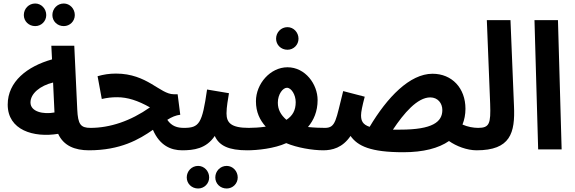

<svg xmlns="http://www.w3.org/2000/svg" viewBox="-20 -853 3284 1096"><path d="M344 -704C379 -704 407 -732 407 -767C407 -803 379 -833 344 -833C307 -833 279 -803 279 -767C279 -732 307 -704 344 -704ZM181 -704C216 -704 244 -732 244 -767C244 -803 216 -833 181 -833C144 -833 116 -803 116 -767C116 -732 144 -704 181 -704ZM488 5C533 5 559 -21 559 -61C559 -95 538 -123 497 -123C440 -123 425 -143 421 -228L404 -592H273L277 -514C135 -474 24 -387 24 -256C24 -110 172 -66 312 -89C343 -21 407 5 488 5ZM154 -268C154 -319 209 -364 283 -382L291 -211C227 -199 154 -215 154 -268Z M487 5C668 5 774 -57 853 -112C892 -21 957 5 1020 5C1066 5 1091 -21 1091 -61C1091 -95 1071 -123 1030 -123C993 -123 960 -132 935 -169C960 -185 984 -195 1009 -198L994 -315H972C893 -315 821 -433 642 -433C604 -433 572 -428 537 -418L561 -288C593 -295 616 -298 649 -298C708 -298 767 -279 836 -240C725 -162 608 -123 496 -123Z M1019 5C1086 5 1157 -4 1206 -77C1231 -21 1286 5 1391 5C1437 5 1462 -21 1462 -61C1462 -95 1442 -123 1401 -123C1299 -123 1273 -152 1273 -206C1273 -243 1282 -289 1287 -321L1162 -342C1134 -147 1118 -123 1029 -123ZM1274 223C1309 223 1337 195 1337 160C1337 124 1309 94 1274 94C1237 94 1209 124 1209 160C1209 195 1237 223 1274 223ZM1111 223C1146 223 1174 195 1174 160C1174 124 1146 94 1111 94C1074 94 1046 124 1046 160C1046 195 1074 223 1111 223Z M1621 -569C1656 -569 1684 -597 1684 -632C1684 -668 1656 -698 1621 -698C1584 -698 1556 -668 1556 -632C1556 -597 1584 -569 1621 -569ZM1390 5C1449 5 1546 -5 1614 -36C1675 -10 1763 5 1826 5C1872 5 1897 -23 1897 -61C1897 -95 1876 -123 1836 -123C1812 -123 1775 -124 1738 -128C1771 -167 1793 -217 1793 -282C1793 -372 1723 -469 1621 -469C1523 -469 1441 -375 1441 -275C1441 -213 1463 -168 1497 -130C1462 -125 1427 -123 1399 -123ZM1566 -267C1566 -316 1595 -352 1618 -352C1643 -352 1668 -312 1668 -270C1668 -223 1650 -192 1615 -169C1582 -198 1566 -228 1566 -267Z M2282 16C2397 16 2484 -7 2543 -48C2584 -19 2645 5 2701 5C2746 5 2772 -21 2772 -61C2772 -95 2751 -123 2710 -123C2682 -123 2649 -129 2620 -142C2631 -169 2637 -200 2637 -232C2637 -350 2560 -432 2449 -432C2319 -432 2190 -297 2090 -129C2050 -142 2041 -164 2041 -195C2041 -214 2048 -248 2062 -301L1939 -333C1897 -169 1898 -123 1835 -123L1825 5C1876 5 1935 -9 1981 -77C2022 -19 2096 16 2282 16ZM2436 -297C2479 -297 2505 -264 2505 -225C2505 -157 2449 -113 2265 -113C2250 -113 2236 -113 2223 -113C2285 -206 2362 -297 2436 -297Z M2700 5C2894 5 2921 -94 2914 -248L2894 -738H2759L2778 -260C2782 -147 2774 -123 2709 -123Z M3052 0H3186L3165 -738H3031Z"/></svg>

Font: Noto Sans Arabic UI XCn
Style: Bold
Weight: 700
Width: 2
Designer: Monotype Design Team, Nadine Chahine and Nizar Qandah
Foundry: Monotype Imaging Inc.
Version: Version 2.010